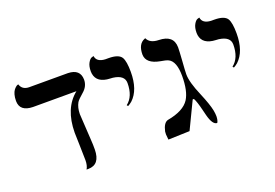

<svg xmlns="http://www.w3.org/2000/svg" viewBox="-83 -792 1477 1031"><g transform="rotate(-20 656.0 -276.5)"><path d="M331.1 -291Q331.1 -277.8 339.8 -145.5Q342.3 -110.8 341.8 -85Q340.8 0.5 273.9 1H263.2Q274.9 -18.1 274.9 -48.8Q274.9 -82.5 272.9 -138.7Q271 -185.1 271 -207Q272 -345.7 356 -413.1H107.9Q33.7 -414.6 33.2 -474.1Q33.2 -495.1 37.6 -510.5Q42 -525.9 48.1 -533.9Q54.2 -542 60.1 -546.9Q65.9 -551.8 70.3 -553.2L75.2 -554.2Q85.4 -521 124 -520H346.2Q415 -518.1 416 -458Q416 -419.9 384.3 -393.1Q354 -367.2 346.2 -354.5Q331.5 -328.6 331.1 -291Z M589.8 -243.2 584 -250Q628.9 -284.7 628.9 -360.8Q628.9 -405.8 564.5 -414.1Q557.1 -415 549.8 -415Q474.6 -418 465.8 -473.6Q464.8 -480.5 464.8 -486.8Q464.8 -516.6 475.3 -534.9Q485.8 -553.2 496.6 -556.2L506.8 -559.1Q511.7 -523.4 560.5 -521Q567.4 -521 578.1 -521Q636.2 -521 652.3 -494.6Q666 -470.7 666 -411.1Q666 -308.1 613.3 -259.3Q601.6 -249.5 589.8 -243.2Z M941.4 -295.9Q941.4 -251 977.1 -168.5Q1005.4 -101.1 1012.7 -64.9Q1016.6 -44.4 1016.6 -29.8Q1016.1 -5.9 1008.3 5.9Q981.9 5.9 966.3 -54.7Q963.9 -63.5 959.5 -82Q945.8 -139.2 934.6 -158.2H927.7L853.5 -3.9L731.4 0Q731.4 -2.4 730.5 -9.3Q728.5 -22.9 728.5 -30.8Q728.5 -41 729.5 -46.9Q739.7 -93.3 764.6 -100.1Q858.4 -116.7 890.1 -166.5Q917.5 -210.4 917.5 -295.9Q917.5 -379.4 878.9 -398.9Q863.8 -405.8 834.5 -410.2Q757.8 -424.3 756.3 -476.1Q756.3 -537.1 796.9 -552.7Q800.8 -554.2 800.3 -554.2Q815.4 -521 865.7 -520Q948.7 -518.1 949.7 -448.2Q949.7 -429.7 945.8 -373Q941.4 -314.9 941.4 -295.9Z M1194.3 -243.2 1188.5 -250Q1233.4 -284.7 1233.4 -360.8Q1233.4 -405.8 1168.9 -414.1Q1161.6 -415 1154.3 -415Q1079.1 -418 1070.3 -473.6Q1069.3 -480.5 1069.3 -486.8Q1069.3 -516.6 1079.8 -534.9Q1090.3 -553.2 1101.1 -556.2L1111.3 -559.1Q1116.2 -523.4 1165 -521Q1171.9 -521 1182.6 -521Q1240.7 -521 1256.8 -494.6Q1270.5 -470.7 1270.5 -411.1Q1270.5 -308.1 1217.8 -259.3Q1206.1 -249.5 1194.3 -243.2Z"/></g></svg>

Font: Linux Biolinum O
Style: Regular
Weight: 400
Designer: Philipp H. Poll
Foundry: Philipp H. Poll
Version: Version 1.0.4